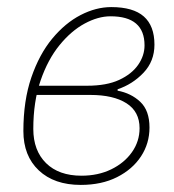

<svg xmlns="http://www.w3.org/2000/svg" viewBox="-20 -510 490 542"><path d="M208 12Q133 12 89.5 -29Q46 -70 46 -140Q46 -226 68.5 -291.5Q91 -357 127.5 -401Q164 -445 207.5 -467.5Q251 -490 294 -490Q356 -490 386 -463.5Q416 -437 416 -384Q416 -337 385 -304.5Q354 -272 312 -258V-254Q350 -247 376 -222.5Q402 -198 402 -150Q402 -105 378 -68.5Q354 -32 310.5 -10Q267 12 208 12ZM210 -14Q257 -14 294 -32Q331 -50 352.5 -80.5Q374 -111 374 -148Q374 -195 337 -218.5Q300 -242 235 -242H69L74 -268H226Q281 -268 316.5 -284.5Q352 -301 370 -327Q388 -353 388 -382Q388 -464 292 -464Q257 -464 219 -443.5Q181 -423 148 -382.5Q115 -342 94.5 -282.5Q74 -223 74 -146Q74 -85 110 -49.5Q146 -14 210 -14Z"/></svg>

Font: Source Sans Variable
Style: Italic
Weight: 200
Italic angle: -11°
Designer: Paul D. Hunt
Foundry: Adobe Systems Incorporated
Version: Version 3.006;hotconv 1.0.111;makeotfexe 2.5.65597